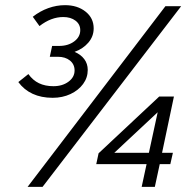

<svg xmlns="http://www.w3.org/2000/svg" viewBox="-20 -724 737 744"><path d="M184 -345Q140 -345 106.5 -360.5Q73 -376 51 -406L90 -437Q107 -413 131 -401.5Q155 -390 187 -390Q222 -390 245.5 -407.5Q269 -425 269 -451Q269 -475 251 -489.5Q233 -504 204 -504H173L182 -546H209Q244 -546 267.5 -563.5Q291 -581 291 -607Q291 -630 272.5 -644Q254 -658 225 -658Q178 -658 133 -623L107 -659Q135 -681 167 -692.5Q199 -704 232 -704Q280 -704 311.5 -679Q343 -654 343 -614Q343 -583 322.5 -559Q302 -535 269 -523Q293 -513 306.5 -495Q320 -477 320 -453Q320 -423 302 -398.5Q284 -374 253 -359.5Q222 -345 184 -345ZM529 0 548 -88H353L362 -130L597 -350H654L608 -132H650L640 -88H599L580 0ZM423 -132H557L591 -289ZM87 0 621 -700H682L145 0Z"/></svg>

Font: Red Hat Display VF
Style: Italic
Weight: 300
Italic angle: -12°
Designer: Pentagram, MCKL
Foundry: Pentagram, MCKL
Version: Version 1.023